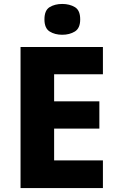

<svg xmlns="http://www.w3.org/2000/svg" viewBox="-20 -952 595 972"><path d="M501 0H84V-714H501V-576H254V-439H483V-301H254V-140H501ZM295 -932Q332 -932 359 -916Q386 -900 386 -854Q386 -809 359 -792.5Q332 -776 295 -776Q258 -776 231.5 -792.5Q205 -809 205 -854Q205 -900 231.5 -916Q258 -932 295 -932Z"/></svg>

Font: Noto Sans Armenian ExtraBold
Style: Regular
Weight: 800
Version: Version 2.007